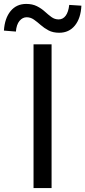

<svg xmlns="http://www.w3.org/2000/svg" viewBox="-70 -959 435 979"><path d="M101 0V-733H193V0ZM232 -792Q200 -792 177.5 -804Q155 -816 137.5 -831.5Q120 -847 103 -859Q86 -871 66 -871Q45 -871 29.5 -852.5Q14 -834 11 -798L-50 -803Q-46 -866 -16 -902.5Q14 -939 64 -939Q95 -939 118 -927.5Q141 -916 158.5 -900Q176 -884 192.5 -872Q209 -860 229 -860Q251 -860 265 -879Q279 -898 283 -934L345 -930Q342 -866 312 -829Q282 -792 232 -792Z"/></svg>

Font: Noto Sans TC
Style: Regular
Weight: 400
Designer: Ryoko NISHIZUKA  (kana, bopomofo & ideographs); Paul D. Hunt (Latin, Greek & Cyrillic); Sandoll Communications , Soo-you
Foundry: Adobe
Version: Version 2.004-H2;hotconv 1.0.118;makeotfexe 2.5.65603